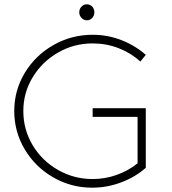

<svg xmlns="http://www.w3.org/2000/svg" viewBox="-20 -865 798 889"><path d="M409 -364H655V-88Q606 -45 541 -20.5Q476 4 407 4Q309 4 226 -44Q143 -92 94.5 -173.5Q46 -255 46 -351Q46 -447 95 -528Q144 -609 227.5 -656.5Q311 -704 409 -704Q478 -704 541.5 -679.5Q605 -655 655 -611L630 -580Q586 -620 529 -642Q472 -664 409 -664Q322 -664 248.5 -621.5Q175 -579 131.5 -507.5Q88 -436 88 -351Q88 -265 131 -193Q174 -121 248 -78.5Q322 -36 409 -36Q466 -36 520 -55Q574 -74 617 -109V-324H409ZM417 -808Q417 -793 407 -782Q397 -771 382 -771Q368 -771 357.5 -782Q347 -793 347 -808Q347 -824 357.5 -834.5Q368 -845 382 -845Q397 -845 407 -834.5Q417 -824 417 -808Z"/></svg>

Font: Gontserrat ExtraLight
Style: Regular
Weight: 275
Designer: Julieta Ulanovsky
Foundry: Julieta Ulanovsky
Version: Version 6.001